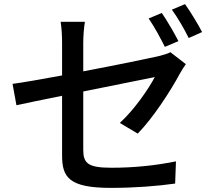

<svg xmlns="http://www.w3.org/2000/svg" viewBox="-20 -868 1040 934"><path d="M848 -668C828 -707 792 -769 767 -805L703 -778C730 -740 762 -680 782 -640ZM385 -660C385 -691 388 -732 393 -762H275C280 -732 282 -691 282 -660V-501C179 -482 87 -466 41 -460L60 -356C101 -365 186 -383 282 -402V-112C282 -5 316 46 520 46C637 46 746 37 832 25L836 -83C736 -63 634 -52 522 -52C407 -52 385 -74 385 -140V-423C547 -456 709 -488 733 -493C703 -436 634 -335 563 -270L650 -218C726 -296 810 -426 855 -510C863 -524 875 -544 884 -556L809 -614C794 -606 772 -600 748 -594C704 -584 545 -551 385 -521ZM816 -821C844 -783 877 -726 898 -683L963 -712C945 -748 907 -810 880 -848Z"/></svg>

Font: Source Han Sans KR Medium
Style: Regular
Weight: 500
Designer: Ryoko NISHIZUKA (kana & ideographs); Paul D. Hunt (Latin, Greek & Cyrillic); Wenlong ZHANG (bopomofo); Sandoll Communica
Foundry: Adobe Systems Incorporated
Version: Version 1.001;PS 1.001;hotconv 1.0.78;makeotf.lib2.5.61930